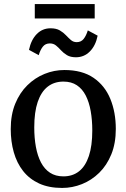

<svg xmlns="http://www.w3.org/2000/svg" viewBox="-20 -915 623 946"><path d="M32.9 -279.3Q32.9 -349.6 54.9 -403.7Q77 -457.8 114.7 -494.8Q152.4 -531.9 199.6 -550.9Q246.8 -570 297.3 -570Q384.9 -570 440.9 -531.6Q496.8 -493.2 523.7 -427.5Q550.6 -361.8 550.6 -279.7Q550.6 -209.1 528.6 -154.8Q506.5 -100.5 468.8 -63.6Q431.1 -26.7 383.8 -7.9Q336.6 11 286.1 11Q220.5 11 172.6 -11Q124.7 -33.1 93.8 -72.5Q62.9 -111.9 47.9 -164.8Q32.9 -217.7 32.9 -279.3ZM292.5 -46Q337.7 -46 369.4 -71Q401.1 -96 417.9 -146.3Q434.7 -196.6 434.7 -272Q434.7 -323.5 426.9 -367.5Q419.2 -411.5 402.5 -444.2Q385.9 -476.8 358.8 -494.9Q331.6 -513 292.5 -513Q247.2 -513 215 -488Q182.9 -463 165.8 -412.9Q148.8 -362.9 148.8 -287Q148.8 -235 156.9 -191Q165 -147 182 -114.4Q199.1 -81.8 226.4 -63.9Q253.8 -46 292.5 -46ZM122.8 -669.3Q133.3 -719 161.2 -747.3Q189 -775.6 229 -775.6Q257.1 -775.6 274.7 -765.2Q292.2 -754.9 304.8 -741.5Q317.3 -728.2 329.3 -717.8Q341.3 -707.4 357.6 -707.3Q379.5 -707.2 392.1 -723.2Q404.7 -739.2 412.7 -765.3L461.1 -739.3Q451.2 -690.1 422.8 -661.5Q394.4 -632.8 354.1 -632.8Q327.1 -632.8 310 -643.2Q293 -653.5 280.8 -666.9Q268.7 -680.4 256.1 -690.7Q243.5 -701.1 225.7 -701.1Q203.7 -701.1 191.1 -685.2Q178.6 -669.4 170.8 -643.2ZM446.6 -895.1V-824H151.4V-895.1Z"/></svg>

Font: Merriweather Light
Style: Regular
Weight: 300
Version: Version 2.100